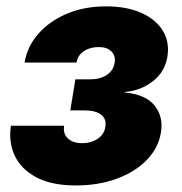

<svg xmlns="http://www.w3.org/2000/svg" viewBox="-20 -564 561 592"><path d="M213.4 7.8Q139.2 7.8 92 -17.3Q44.9 -42.5 25.4 -84.2Q5.9 -126 13.7 -176.3H177.7Q173.8 -151.9 189.2 -137.2Q204.6 -122.6 233.4 -122.6Q252.4 -122.6 267.8 -128.9Q283.2 -135.3 293 -146.5Q302.7 -157.7 304.7 -172.4Q309.1 -196.8 292 -210.2Q274.9 -223.6 241.7 -223.6H196.8L212.4 -319.3H257.3Q288.6 -319.3 309.1 -332.8Q329.6 -346.2 333.5 -370.6Q336.9 -391.6 323.7 -405.3Q310.5 -418.9 284.2 -418.9Q257.3 -418.9 238.5 -406.2Q219.7 -393.6 215.8 -371.1H55.7Q64 -420.9 98.4 -460Q132.8 -499 186.3 -521.7Q239.7 -544.4 307.1 -544.4Q370.6 -544.4 415.5 -524.4Q460.4 -504.4 481.9 -469.5Q503.4 -434.6 496.1 -388.7Q488.3 -342.3 451.4 -313.5Q414.6 -284.7 364.7 -280.3L364.3 -278.8Q429.2 -272.9 456.8 -238.3Q484.4 -203.6 476.1 -154.8Q468.3 -107.4 432.4 -70.6Q396.5 -33.7 339.8 -12.9Q283.2 7.8 213.4 7.8Z"/></svg>

Font: Inter 20pt ExtraBold
Style: Italic
Weight: 800
Italic angle: -9.3988°
Version: Version 4.001;git-66647c0bb